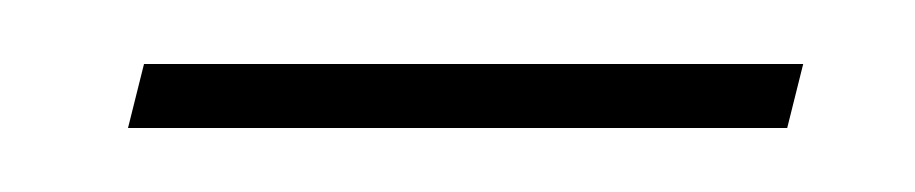

<svg xmlns="http://www.w3.org/2000/svg" viewBox="-20 -309 286 60"><path d="M20 -269 25 -289H231L226 -269Z"/></svg>

Font: Noto Serif Display ExtraCondensed Light
Style: Italic
Weight: 300
Width: 2
Italic angle: -12°
Designer: Monotype Design Team
Foundry: Monotype Imaging Inc.
Version: Version 2.009